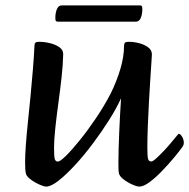

<svg xmlns="http://www.w3.org/2000/svg" viewBox="-20 -679 702 712"><path d="M150.9 13Q145.9 13 134.7 8.9Q123.5 4.8 110.7 -2.4Q97.9 -9.6 88.1 -18.1Q78.4 -26.5 76.1 -35.1Q74.4 -42 73.7 -52.5Q73.1 -63 73.1 -78.1Q73.1 -102.6 75.8 -140.6Q78.5 -178.5 83.3 -224.7Q88.2 -270.8 93 -320.6Q97.7 -370.3 101.8 -419Q105.8 -467.7 107.9 -510.1Q107.9 -517.2 111.5 -520.6Q115 -524 124.3 -524Q144.6 -524 165.7 -518.8Q186.7 -513.7 200.9 -503.4Q215 -493 214.3 -477.2Q213.6 -440.1 208.4 -392.5Q203.1 -344.9 196.3 -295.7Q189.6 -246.6 185 -203.2Q180.4 -159.8 180.4 -131Q180.4 -97.2 183.3 -88.6Q186.1 -79.9 194.9 -79.9Q203 -79.9 224.8 -101.4Q246.6 -122.8 275.9 -159.1Q305.3 -195.4 335.8 -240.6Q366.4 -285.8 390.9 -333Q413.2 -378.7 426.6 -424Q440 -469.4 440 -509.4Q440 -517.2 443.5 -520.6Q447.1 -524 457.1 -524Q476.7 -524 496.2 -518.8Q515.7 -513.7 529.5 -503.4Q543.3 -493 543.3 -477.2Q543.3 -474.9 541.6 -449.7Q539.9 -424.4 537.4 -385Q534.9 -345.5 532.3 -299.9Q529.8 -254.3 528.1 -209.7Q526.4 -165.1 526.4 -131.3Q526.4 -97.5 529.3 -88.9Q532.1 -80.2 540.9 -80.2Q546.6 -80.2 559.4 -91.8Q572.2 -103.4 587.6 -119.6Q603 -135.9 616.1 -151.7Q629.2 -167.6 635.7 -175.4Q638.6 -178.7 640.3 -180.7Q641.9 -182.7 644.2 -182.7Q648.8 -182.7 655.2 -172.1Q661.6 -161.5 661.6 -150Q661.6 -145.7 660.4 -141.7Q659.1 -137.6 656.2 -133.8Q645.7 -119 625.5 -94.7Q605.3 -70.4 581.4 -45.5Q557.4 -20.5 534.9 -3.8Q512.5 13 496.2 13Q490.5 13 479.3 8.9Q468.1 4.8 455.3 -2.4Q442.5 -9.6 433.1 -18.1Q423.7 -26.5 421.4 -35.1Q419.7 -42 419.4 -52.5Q419.1 -63 419.1 -78.1Q419.1 -97 419.9 -126Q420.8 -155 422.1 -188.3Q423.5 -221.6 425.3 -254.6Q427.2 -287.6 428.9 -314.5Q412.8 -278.9 385.2 -234.9Q357.5 -190.9 324.9 -147.4Q292.3 -103.8 258.9 -67.5Q225.5 -31.3 197.2 -9.1Q168.9 13 150.9 13ZM194.8 -598.6Q189.8 -598.6 187.5 -601Q185.2 -603.4 185.2 -612.8Q185.2 -630.9 191 -645Q196.8 -659.1 209.1 -659.1H498.2Q503.4 -659.1 505.6 -656.7Q507.8 -654.2 507.8 -644.8Q507.8 -626.1 502 -612.4Q496.2 -598.6 483.8 -598.6Z"/></svg>

Font: Briem Hand Thin
Style: Regular
Weight: 100
Designer: Gunnlaugur SE Briem, Eben Sorkin
Foundry: Sorkin Type Co.
Version: Version 1.003